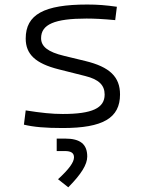

<svg xmlns="http://www.w3.org/2000/svg" viewBox="-20 -547 626 835"><path d="M252.9 9.8C427.7 9.8 502 -33.7 502 -136.2C502 -212.4 457.5 -255.9 351.1 -281.7L258.3 -304.2C188.5 -320.8 158.7 -344.7 158.7 -380.9C158.7 -440.9 217.3 -466.3 356.4 -466.3C391.1 -466.3 428.2 -464.4 481 -459.5L488.3 -517.6C440.4 -524.4 404.8 -527.3 359.4 -527.3C171.4 -527.3 91.8 -483.9 91.8 -379.4C91.8 -311 134.3 -271 234.9 -245.6L351.1 -216.3C409.7 -201.7 435.1 -176.8 435.1 -135.7C435.1 -76.7 380.4 -51.3 252.9 -51.3C206.5 -51.3 158.7 -56.2 91.8 -66.9L84 -4.9C126.5 5.4 177.2 9.8 252.9 9.8ZM276.9 267.6C333.5 210.4 359.4 168.5 359.4 133.8C359.4 80.1 329.1 55.7 263.2 55.7H226.6V109.9H261.7C289.1 109.9 301.8 118.2 301.8 137.2C301.8 158.7 280.3 188.5 232.4 232.4Z"/></svg>

Font: Cascadia Code Light
Style: Regular
Weight: 300
Monospace: yes
Designer: Aaron Bell
Foundry: Saja Typeworks
Version: Version 2404.023